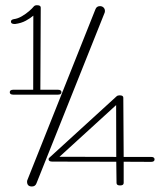

<svg xmlns="http://www.w3.org/2000/svg" viewBox="-20 -690 614 720"><path d="M118.2 -670.4H119.1Q132.8 -670.4 132.8 -661.6L131.3 -353.5H196.8Q210.4 -353.5 210.4 -344.2Q210.4 -335 196.8 -335H30.3Q16.6 -335 16.6 -344.2Q16.6 -353.5 30.3 -353.5H104.5L105 -631.3Q93.8 -621.6 76.7 -612.3Q59.6 -603 37.1 -600.1H34.2Q21 -600.1 21 -608.9Q21 -616.2 31.7 -618.2Q46.9 -620.1 62.3 -629.2Q77.6 -638.2 89.6 -648.7Q101.6 -659.2 106.4 -665.5Q110.4 -670.4 118.2 -670.4ZM337.9 -655.3Q342.3 -667 355 -667Q362.8 -667 368.2 -661.9Q373.5 -656.7 373.5 -648.9Q373.5 -644.5 372.1 -641.6L116.7 -2.4Q112.3 9.3 99.6 9.3Q81.5 9.3 81.5 -8.8Q81.5 -12.7 83 -15.6ZM430.2 5.4Q417 5.4 417 -3.9L416 -83.5L175.8 -84Q162.1 -84 162.1 -93.3Q162.1 -95.7 165 -98.6L417.5 -329.1Q421.4 -332.5 428.7 -332.5Q442.4 -332.5 442.4 -323.7L443.8 -101.6H546.4Q559.6 -101.6 559.6 -92.3Q559.6 -83 546.4 -83H545.9L443.8 -83.5V-3.9Q443.8 5.4 430.2 5.4ZM416 -101.6 415.5 -295.9 203.1 -102.1Z"/></svg>

Font: Manjari Thin
Style: Regular
Weight: 100
Designer: Santhosh Thottingal <santhosh.thottingal@gmail.com>
Version: Version 2.000